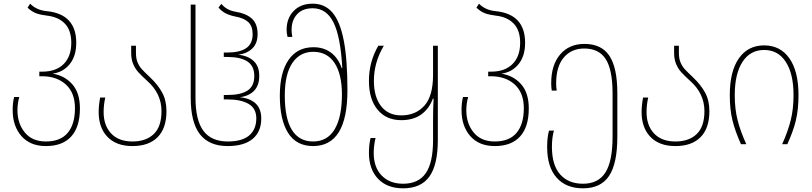

<svg xmlns="http://www.w3.org/2000/svg" viewBox="-20 -785 4422 1045"><path d="M49 -185Q49 -228 57 -257H85Q75 -222 75 -185Q75 -113 115 -64Q155 -15 230 -15Q309 -15 348.5 -62Q388 -109 388 -196Q388 -280 338.5 -325Q289 -370 209 -370H194V-395H210Q285 -395 326.5 -436.5Q368 -478 368 -552Q368 -620 333 -656.5Q298 -693 235 -700Q201 -704 177.5 -712.5Q154 -721 130 -743L144 -765Q179 -729 237 -724Q395 -707 395 -552Q395 -480 359.5 -436Q324 -392 266 -384Q331 -374 373 -327Q415 -280 415 -195Q415 -94 367.5 -42Q320 10 230 10Q144 10 96.5 -44.5Q49 -99 49 -185Z M517 -175Q517 -210 525 -254H553Q544 -215 544 -175Q544 -102 585 -58.5Q626 -15 701 -15Q775 -15 817 -55.5Q859 -96 859 -180Q859 -276 781 -345Q749 -374 732 -393Q715 -412 704.5 -437.5Q694 -463 694 -497V-536H720V-497Q720 -466 729 -445Q738 -424 751.5 -409Q765 -394 798 -363Q840 -323 863 -280.5Q886 -238 886 -180Q886 -87 838 -38.5Q790 10 701 10Q613 10 565 -40Q517 -90 517 -175Z M1018 -253V-760H1044V-253Q1044 -131 1087 -73Q1130 -15 1220 -15Q1298 -15 1336.5 -48Q1375 -81 1375 -141Q1375 -195 1333 -219.5Q1291 -244 1217 -244H1198V-268H1217Q1290 -268 1327 -292Q1364 -316 1364 -371Q1364 -426 1326.5 -450.5Q1289 -475 1217 -475H1198V-499H1216Q1285 -499 1320 -523Q1355 -547 1355 -599Q1355 -643 1331 -665Q1307 -687 1261 -695Q1231 -701 1209 -712Q1187 -723 1169 -744L1185 -764Q1213 -729 1263 -721Q1319 -712 1350.5 -684Q1382 -656 1382 -599Q1382 -550 1354 -522Q1326 -494 1277 -487Q1329 -482 1360 -453.5Q1391 -425 1391 -372Q1391 -320 1363 -291Q1335 -262 1285 -256Q1402 -243 1402 -140Q1402 -68 1355 -29Q1308 10 1219 10Q1118 10 1068 -54.5Q1018 -119 1018 -253Z M1503 -264Q1503 -390 1550.5 -459Q1598 -528 1686 -528Q1742 -528 1781.5 -498.5Q1821 -469 1840 -414H1843Q1834 -584 1795.5 -662Q1757 -740 1682 -740Q1627 -740 1597 -707.5Q1567 -675 1567 -622Q1567 -606 1571 -584H1545Q1540 -604 1540 -623Q1540 -686 1578.5 -725.5Q1617 -765 1682 -765Q1748 -765 1789.5 -716.5Q1831 -668 1851 -564.5Q1871 -461 1871 -294Q1871 10 1684 10Q1593 10 1548 -61.5Q1503 -133 1503 -264ZM1841 -271Q1841 -381 1801 -442Q1761 -503 1685 -503Q1612 -503 1571 -442Q1530 -381 1530 -265Q1530 -140 1569 -77.5Q1608 -15 1684 -15Q1762 -15 1801.5 -81.5Q1841 -148 1841 -271Z M1988 47Q1988 1 1997 -34H2024Q2014 8 2014 47Q2014 126 2057.5 170.5Q2101 215 2174 215Q2257 215 2297 158Q2337 101 2337 -23V-125Q2337 -196 2340 -248H2336Q2315 -192 2272 -161.5Q2229 -131 2164 -131Q2082 -131 2035 -188Q1988 -245 1988 -345Q1988 -448 2039 -536H2069Q2015 -445 2015 -345Q2015 -258 2054 -207.5Q2093 -157 2164 -157Q2242 -157 2289.5 -209.5Q2337 -262 2337 -378V-536H2363V-23Q2363 112 2317 176Q2271 240 2174 240Q2087 240 2037.5 188Q1988 136 1988 47Z M2492 -185Q2492 -228 2500 -257H2528Q2518 -222 2518 -185Q2518 -113 2558 -64Q2598 -15 2673 -15Q2752 -15 2791.5 -62Q2831 -109 2831 -196Q2831 -280 2781.5 -325Q2732 -370 2652 -370H2637V-395H2653Q2728 -395 2769.5 -436.5Q2811 -478 2811 -552Q2811 -620 2776 -656.5Q2741 -693 2678 -700Q2644 -704 2620.5 -712.5Q2597 -721 2573 -743L2587 -765Q2622 -729 2680 -724Q2838 -707 2838 -552Q2838 -480 2802.5 -436Q2767 -392 2709 -384Q2774 -374 2816 -327Q2858 -280 2858 -195Q2858 -94 2810.5 -42Q2763 10 2673 10Q2587 10 2539.5 -44.5Q2492 -99 2492 -185Z M2958 15Q2958 -38 2968 -74H2995Q2984 -38 2984 15Q2984 114 3029 164.5Q3074 215 3153 215Q3236 215 3275 154Q3314 93 3314 -41V-277Q3314 -405 3277 -463Q3240 -521 3160 -521Q3090 -521 3048.5 -472Q3007 -423 3007 -332Q3007 -309 3010 -292H2983Q2980 -312 2980 -332Q2980 -432 3029 -489Q3078 -546 3161 -546Q3254 -546 3297 -481Q3340 -416 3340 -277V-41Q3340 105 3295 172.5Q3250 240 3153 240Q3061 240 3009.5 182Q2958 124 2958 15Z M3472 -175Q3472 -210 3480 -254H3508Q3499 -215 3499 -175Q3499 -102 3540 -58.5Q3581 -15 3656 -15Q3730 -15 3772 -55.5Q3814 -96 3814 -180Q3814 -276 3736 -345Q3704 -374 3687 -393Q3670 -412 3659.5 -437.5Q3649 -463 3649 -497V-536H3675V-497Q3675 -466 3684 -445Q3693 -424 3706.5 -409Q3720 -394 3753 -363Q3795 -323 3818 -280.5Q3841 -238 3841 -180Q3841 -87 3793 -38.5Q3745 10 3656 10Q3568 10 3520 -40Q3472 -90 3472 -175Z M3952 -267Q3952 -397 4001.5 -467.5Q4051 -538 4139 -538Q4227 -538 4276.5 -467.5Q4326 -397 4326 -267Q4326 -189 4311.5 -129Q4297 -69 4265 0H4237Q4269 -71 4284 -132Q4299 -193 4299 -267Q4299 -383 4257 -448Q4215 -513 4139 -513Q4063 -513 4021 -448Q3979 -383 3979 -267Q3979 -192 3994.5 -131Q4010 -70 4042 0H4013Q3981 -71 3966.5 -130.5Q3952 -190 3952 -267Z"/></svg>

Font: Noto Sans Georgian Thin Narrow
Style: Regular
Weight: 250
Width: 4
Designer: Monotype Design team
Foundry: Monotype Imaging Inc.
Version: Version 1.000